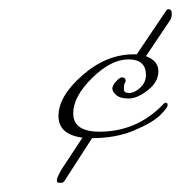

<svg xmlns="http://www.w3.org/2000/svg" viewBox="-20 -499 393 417"><path d="M181 -199H180L120 -106Q117 -102 113 -102H109Q103 -102 103.5 -107.5Q104 -113 108 -120.5Q112 -128 113 -130L159 -200Q107 -207 107 -247Q107 -290 159 -335.5Q211 -381 270 -381H277L341 -476Q343 -479 346 -479Q353 -479 353 -469.5Q353 -460 350 -456L297 -377Q324 -367 324 -344Q324 -321 301 -303Q278 -285 259.5 -285Q241 -285 232.5 -292.5Q224 -300 224 -306.5Q224 -313 231.5 -321.5Q239 -330 244 -331Q253 -331 253 -323Q253 -321 251 -318.5Q249 -316 249 -305Q249 -297 260.5 -297Q272 -297 284.5 -308.5Q297 -320 297 -336Q297 -370 259 -370Q221 -370 180 -329.5Q139 -289 139 -253Q139 -213 196 -213Q277 -213 334 -272Q337 -276 340.5 -276Q344 -276 344 -270.5Q344 -265 328 -249Q312 -233 272 -216Q232 -199 181 -199Z"/></svg>

Font: Miss Fajardose
Style: Regular
Weight: 400
Version: Version 1.000